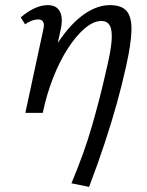

<svg xmlns="http://www.w3.org/2000/svg" viewBox="-20 -441 575 750"><path d="M259 275Q285 213 304.5 158.5Q324 104 339 52Q354 0 368 -54Q382 -108 396 -171Q413 -241 416 -282Q419 -323 409 -341Q399 -359 376 -359Q345 -359 311 -330Q277 -301 245 -251.5Q213 -202 187.5 -137Q162 -72 147 0H96Q120 -102 155.5 -180Q191 -258 233.5 -312Q276 -366 321 -393.5Q366 -421 409 -421Q456 -421 475.5 -397Q495 -373 493.5 -321Q492 -269 473 -184Q457 -111 436.5 -37.5Q416 36 389.5 116.5Q363 197 328 289ZM79 0 149 -325Q151 -333 151.5 -342Q152 -351 147 -358Q142 -365 128 -365Q116 -365 102.5 -359.5Q89 -354 78 -346L61 -373Q86 -395 113.5 -408Q141 -421 166 -421Q192 -421 205 -408Q218 -395 220.5 -374.5Q223 -354 218 -330L147 0Z"/></svg>

Font: Ysabeau Infant Medium
Style: Italic
Weight: 500
Italic angle: -12°
Designer: Christian Thalmann (Catharsis Fonts)
Version: Version 2.001;gftools[0.9.30]; featfreeze: ss01,ss02,lnum